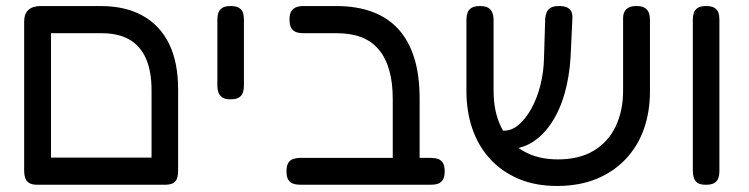

<svg xmlns="http://www.w3.org/2000/svg" viewBox="-20 -602 2482 636"><path d="M104 10Q86 10 76.5 4Q67 -2 63.5 -12.5Q60 -23 60 -35V-530Q60 -556 74 -569Q88 -582 115 -582H313Q396 -582 453.5 -549.5Q511 -517 540.5 -456Q570 -395 570 -306V-36Q570 -23 567 -12.5Q564 -2 554.5 4Q545 10 526 10Q508 10 498.5 5Q489 0 485.5 -9.5Q482 -19 482 -29V-303Q482 -366 463.5 -408Q445 -450 408.5 -471Q372 -492 316 -492H149V-36Q149 -23 145.5 -12.5Q142 -2 132.5 4Q123 10 104 10ZM102 10 103 -80H527L528 10Z M743 -273Q725 -273 716 -279.5Q707 -286 703.5 -296Q700 -306 700 -318V-538Q700 -550 703.5 -560Q707 -570 716.5 -576Q726 -582 744 -582Q763 -582 772.5 -575.5Q782 -569 785 -559.5Q788 -550 788 -537V-317Q788 -305 784.5 -295Q781 -285 771.5 -279Q762 -273 743 -273Z M1326 10Q1308 10 1298.5 5Q1289 0 1285 -9Q1281 -18 1281 -28V-274Q1281 -328 1269.5 -369Q1258 -410 1235 -437.5Q1212 -465 1177.5 -478.5Q1143 -492 1096 -492H985Q972 -492 961.5 -495.5Q951 -499 945 -509Q939 -519 939 -537Q939 -556 945 -565Q951 -574 961 -578Q971 -582 984 -582H1093Q1162 -582 1214 -562.5Q1266 -543 1300.5 -504.5Q1335 -466 1352.5 -409Q1370 -352 1370 -276V-35Q1370 -22 1367 -12Q1364 -2 1354 4Q1344 10 1326 10ZM975 10Q962 10 951.5 6.5Q941 3 935 -6.5Q929 -16 929 -34Q929 -53 935 -62.5Q941 -72 951.5 -75.5Q962 -79 974 -79H1408Q1421 -79 1431 -75.5Q1441 -72 1447 -62.5Q1453 -53 1453 -34Q1453 -16 1447 -6.5Q1441 3 1431 6.5Q1421 10 1407 10Z M1825 14Q1753 14 1697 -10Q1641 -34 1602.5 -76.5Q1564 -119 1544.5 -176Q1525 -233 1525 -301V-537Q1525 -549 1528.5 -559.5Q1532 -570 1542 -576Q1552 -582 1570 -582Q1588 -582 1597.5 -576Q1607 -570 1611 -559.5Q1615 -549 1615 -536V-301Q1615 -232 1640 -181Q1665 -130 1713 -102Q1761 -74 1828 -74Q1899 -74 1947 -103Q1995 -132 2019.5 -183.5Q2044 -235 2044 -302V-543Q2044 -553 2048 -562Q2052 -571 2061.5 -576.5Q2071 -582 2089 -582Q2107 -582 2116.5 -575.5Q2126 -569 2129.5 -559Q2133 -549 2133 -536V-299Q2133 -232 2113 -175Q2093 -118 2053 -75.5Q2013 -33 1956 -9.5Q1899 14 1825 14ZM1638 -108 1623 -169H1648Q1675 -169 1698 -188.5Q1721 -208 1740 -242Q1759 -276 1770 -319.5Q1781 -363 1782 -410L1786 -541Q1787 -552 1791 -561.5Q1795 -571 1804.5 -576.5Q1814 -582 1832 -582Q1851 -582 1861 -576Q1871 -570 1874 -560.5Q1877 -551 1876 -539L1870 -412Q1866 -348 1850.5 -293Q1835 -238 1807.5 -196Q1780 -154 1743.5 -131Q1707 -108 1662 -108Z M2318 10Q2300 10 2291 4Q2282 -2 2278.5 -12.5Q2275 -23 2275 -35V-538Q2275 -550 2278.5 -560Q2282 -570 2291.5 -576Q2301 -582 2319 -582Q2338 -582 2347.5 -575.5Q2357 -569 2360 -559.5Q2363 -550 2363 -537V-34Q2363 -22 2359.5 -12Q2356 -2 2346.5 4Q2337 10 2318 10Z"/></svg>

Font: Fredoka Light
Style: Regular
Weight: 400
Version: Version 2.001